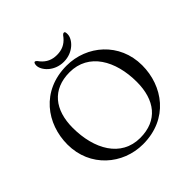

<svg xmlns="http://www.w3.org/2000/svg" viewBox="-211 -996 1186 1186"><g transform="rotate(-45 381.5 -403.0)"><path d="M391 -692C476 -692 528 -756 528 -796C528 -809 528 -820 518 -820C508 -820 500 -807 494 -799C467 -767 434 -752 391 -752C348 -752 315 -767 288 -799C282 -807 274 -820 264 -820C258 -820 254 -809 254 -796C254 -756 306 -692 391 -692ZM377 14C599 14 718 -155 718 -335C718 -532 562 -664 386 -664C164 -664 45 -495 45 -315C45 -118 201 14 377 14ZM392 -26C225 -26 141 -179 141 -365C141 -521 219 -622 370 -622C537 -622 622 -471 622 -286C622 -129 545 -26 392 -26Z"/></g></svg>

Font: EB Garamond
Style: Regular
Weight: 400
Designer: Georg Duffner and Octavio Pardo
Foundry: Georg Duffner
Version: Version 1.000;PS 001.000;hotconv 1.0.88;makeotf.lib2.5.64775